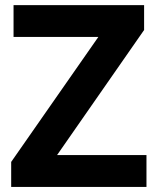

<svg xmlns="http://www.w3.org/2000/svg" viewBox="-20 -734 619 754"><path d="M555.2 -125H204.1L545.9 -616.2V-713.9H33.2V-588.9H366.2L23.9 -98.1V0H555.2Z"/></svg>

Font: Noto Reveo Sans
Style: Bold
Weight: 700
Designer: Monotype Design team
Foundry: Monotype Imaging Inc.
Version: Version 1.04